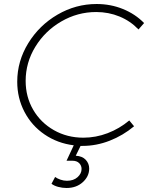

<svg xmlns="http://www.w3.org/2000/svg" viewBox="-20 -724 770 958"><path d="M699 -609 671 -577Q631 -619 576.5 -641.5Q522 -664 460 -664Q367 -664 286 -617Q205 -570 156.5 -491Q108 -412 108 -320Q108 -241 145.5 -176.5Q183 -112 249 -74.5Q315 -37 396 -37Q458 -37 517 -59.5Q576 -82 625 -123L649 -94Q594 -48 527.5 -22Q461 4 392 4H382L358 53Q391 55 408 73.5Q425 92 425 117Q425 156 393 185Q361 214 312 214Q291 214 270.5 208.5Q250 203 237 193L255 159Q266 167 282 172.5Q298 178 314 178Q347 178 367 160Q387 142 387 119Q387 102 375 90Q363 78 341 78H312L348 1Q267 -9 202.5 -53Q138 -97 102 -166Q66 -235 66 -316Q66 -419 121 -508.5Q176 -598 267 -651Q358 -704 462 -704Q532 -704 593.5 -679Q655 -654 699 -609Z"/></svg>

Font: Gontserrat ExtraLight
Style: Italic
Weight: 275
Italic angle: -11.3°
Designer: Julieta Ulanovsky
Foundry: Julieta Ulanovsky
Version: Version 6.001